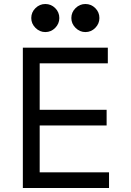

<svg xmlns="http://www.w3.org/2000/svg" viewBox="-20 -938 652 958"><path d="M94 0V-700H518V-622H178V-390H512V-312H178V-78H524V0ZM406 -778Q378 -778 357 -799Q336 -820 336 -848Q336 -877 357 -897.5Q378 -918 406 -918Q435 -918 455.5 -897.5Q476 -877 476 -848Q476 -820 455.5 -799Q435 -778 406 -778ZM206 -778Q178 -778 157 -799Q136 -820 136 -848Q136 -877 157 -897.5Q178 -918 206 -918Q235 -918 255.5 -897.5Q276 -877 276 -848Q276 -820 255.5 -799Q235 -778 206 -778Z"/></svg>

Font: Space Mono
Style: Regular
Weight: 400
Monospace: yes
Designer: Colophon Foundry + Benjamin Critton
Foundry: Colophon Foundry & Benjamin Critton
Version: Version 1.003; ttfautohint (v1.8.4.7-5d5b)